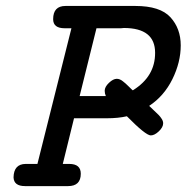

<svg xmlns="http://www.w3.org/2000/svg" viewBox="-20 -631 633 651"><path d="M25.9 -29.8Q26.9 -74.7 66.9 -75.2Q66.9 -75.2 106.9 -75.2L222.2 -535.2H199.2Q160.2 -535.2 160.2 -565.9Q160.2 -610.8 202.1 -610.8H439Q522.9 -610.8 557.9 -572.5Q592.8 -534.2 592.8 -477.1Q592.8 -419.9 564.5 -362.5Q536.1 -305.2 485.8 -272Q491.7 -266.1 502.4 -256.1Q513.2 -246.1 518.6 -240.5Q523.9 -234.9 528.6 -227.5Q533.2 -220.2 533.2 -212.9Q533.2 -199.7 518.6 -185.8Q503.9 -171.9 491.2 -171.9Q474.1 -171.9 410.2 -236.8Q380.4 -230 342.8 -230H231L192.9 -75.2H214.8Q253.9 -75.2 253.9 -42Q253.9 0 210.9 0H64.9Q26.9 0 25.9 -29.8ZM250 -305.2H338.9Q335 -314 335 -323.2Q335 -336.4 349.4 -350.1Q363.8 -363.8 376 -363.8Q380.9 -363.8 386 -361.8Q391.1 -359.9 396.5 -355.5Q401.9 -351.1 406 -347.7Q410.2 -344.2 417.5 -336.7Q424.8 -329.1 429.2 -325.2H431.2Q506.3 -372.1 505.9 -452.1Q505.9 -536.1 399.9 -536.1Q397.9 -536.1 395 -535.6Q392.1 -535.2 390.1 -535.2H307.1Z"/></svg>

Font: CMU Typewriter Text
Style: BoldItalic
Weight: 700
Italic angle: -14.04°
Version: Version 0.7.0